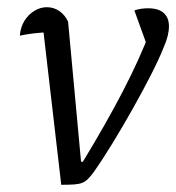

<svg xmlns="http://www.w3.org/2000/svg" viewBox="-20 -508 489 533"><path d="M210 -59Q274 -164 321 -254.5Q368 -345 397 -422L395 -363L353 -479Q370 -485 391 -485Q420 -485 434.5 -472Q449 -459 449 -435Q449 -410 435 -378Q421 -343 398.5 -299Q376 -255 349 -207Q322 -159 294 -113Q266 -67 240 -30Q231 -18 224 -11Q217 -4 208.5 -0.5Q200 3 186 4Q172 5 150 5L96 -460L123 -419Q97 -418 75 -415.5Q53 -413 35 -409Q37 -433 48 -450.5Q59 -468 75.5 -478Q92 -488 110 -488Q129 -488 144.5 -477.5Q160 -467 169 -448L205 -59Z"/></svg>

Font: Piazzolla 24pt
Style: Italic
Weight: 400
Italic angle: -11.3°
Designer: Juan Pablo del Peral
Foundry: Huerta Tipografica
Version: Version 2.005